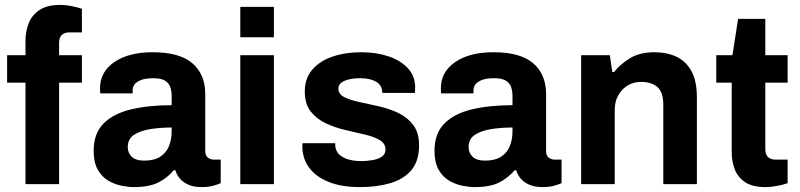

<svg xmlns="http://www.w3.org/2000/svg" viewBox="-20 -751 3263 783"><path d="M84 0V-414H9V-526H84V-586Q84 -621.6 96.5 -654.8Q109 -688 140 -709.5Q171 -731 226 -731Q248 -731 273 -726Q298 -721 314 -715V-619H264Q221 -619 221 -576V-526H314V-414H221V0Z M525 12Q504 12 476 6.5Q448 1 422 -14Q396 -29 379 -58.5Q362 -88 362 -136Q362 -207 402.5 -247.5Q443 -288 514.5 -305Q586 -322 680 -322V-359Q680 -379 674.5 -395.5Q669 -412 653 -422Q637 -432 606 -432Q573 -432 554.5 -424.5Q536 -417 528.5 -406.5Q521 -396 521 -385V-370H389Q388 -374 388 -379.5Q388 -385 388 -392Q388 -458 446.5 -498Q505 -538 602 -538Q712 -538 764.5 -493Q817 -448 817 -367V-135Q817 -116 828 -108Q839 -100 852 -100H880V-4Q869 1 849.5 6.5Q830 12 801 12Q761 12 733 -6Q705 -24 695 -57H689Q663 -26 626 -7Q589 12 525 12ZM568 -96Q609 -96 633.5 -112Q658 -128 669 -155Q680 -182 680 -215V-231Q634 -231 593 -224.5Q552 -218 526.5 -201Q501 -184 501 -151Q501 -128 517 -112Q533 -96 568 -96Z M960 0V-526H1097V0ZM960 -599V-723H1097V-599Z M1448 12Q1373 12 1320.5 -9Q1268 -30 1240.5 -67.5Q1213 -105 1213 -155Q1213 -159 1213.5 -163Q1214 -167 1214 -167H1347V-160Q1348 -135 1364 -120.5Q1380 -106 1403.5 -100Q1427 -94 1453 -94Q1476 -94 1499 -98Q1522 -102 1537 -112Q1552 -122 1552 -141Q1552 -166 1528 -180Q1504 -194 1467 -202.5Q1430 -211 1387.5 -221Q1345 -231 1308 -248.5Q1271 -266 1247 -296.5Q1223 -327 1223 -378Q1223 -432 1254 -467.5Q1285 -503 1337 -520.5Q1389 -538 1454 -538Q1515 -538 1565 -521Q1615 -504 1644 -472Q1673 -440 1673 -395Q1673 -387 1672.5 -380Q1672 -373 1672 -372H1539V-374Q1538 -404 1513.5 -418Q1489 -432 1449 -432Q1422 -432 1402 -427Q1382 -422 1371 -413Q1360 -404 1360 -390Q1360 -367 1384 -355Q1408 -343 1445 -335Q1482 -327 1524.5 -317.5Q1567 -308 1604 -290.5Q1641 -273 1665 -241.5Q1689 -210 1689 -158Q1689 -94 1657.5 -57Q1626 -20 1571.5 -4Q1517 12 1448 12Z M1915 12Q1894 12 1866 6.5Q1838 1 1812 -14Q1786 -29 1769 -58.5Q1752 -88 1752 -136Q1752 -207 1792.5 -247.5Q1833 -288 1904.5 -305Q1976 -322 2070 -322V-359Q2070 -379 2064.5 -395.5Q2059 -412 2043 -422Q2027 -432 1996 -432Q1963 -432 1944.5 -424.5Q1926 -417 1918.5 -406.5Q1911 -396 1911 -385V-370H1779Q1778 -374 1778 -379.5Q1778 -385 1778 -392Q1778 -458 1836.5 -498Q1895 -538 1992 -538Q2102 -538 2154.5 -493Q2207 -448 2207 -367V-135Q2207 -116 2218 -108Q2229 -100 2242 -100H2270V-4Q2259 1 2239.5 6.5Q2220 12 2191 12Q2151 12 2123 -6Q2095 -24 2085 -57H2079Q2053 -26 2016 -7Q1979 12 1915 12ZM1958 -96Q1999 -96 2023.5 -112Q2048 -128 2059 -155Q2070 -182 2070 -215V-231Q2024 -231 1983 -224.5Q1942 -218 1916.5 -201Q1891 -184 1891 -151Q1891 -128 1907 -112Q1923 -96 1958 -96Z M2350 0V-526H2467L2477 -457H2484Q2509 -489 2549 -513.5Q2589 -538 2648 -538Q2699 -538 2738 -520Q2777 -502 2799.5 -461.5Q2822 -421 2822 -353V0H2685V-324Q2685 -375 2661 -396Q2637 -417 2594 -417Q2563 -417 2539 -402Q2515 -387 2501 -361.5Q2487 -336 2487 -304V0Z M3102 12Q3048 12 3018 -8.5Q2988 -29 2976 -61.5Q2964 -94 2964 -129V-414H2901V-526H2967L2990 -674H3101V-526H3192V-414H3101V-143Q3101 -100 3144 -100H3192V-4Q3176 2 3150 7Q3124 12 3102 12Z"/></svg>

Font: Archivo VF Beta
Style: Regular
Weight: 400
Designer: Hector Gatti
Foundry: Omnibus-Type
Version: Version 1.002